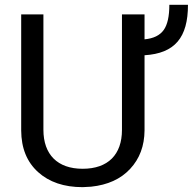

<svg xmlns="http://www.w3.org/2000/svg" viewBox="-20 -771 804 801"><path d="M488.8 -710.9V-229C488.8 -126 430.7 -66.9 324.7 -66.9C219.7 -66.9 161.1 -126.5 161.1 -229.5V-710.9H68.4V-226.6C68.8 -152.8 92.3 -95.2 138.7 -53.2C185.1 -11.2 247.1 9.8 324.7 9.8L360.4 7.8C429.2 0.5 483.4 -23.9 522.9 -66.4C562.5 -108.9 582.5 -162.1 583 -227.1V-540.5C709.5 -548.3 764.2 -614.3 764.2 -751H686.5C686.5 -703.1 678.7 -668 663.1 -646C647 -623.5 620.6 -610.4 583 -606.9V-710.9Z"/></svg>

Font: Roboto
Style: Regular
Weight: 400
Designer: Google
Version: Version 2.137; 2017